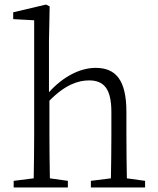

<svg xmlns="http://www.w3.org/2000/svg" viewBox="-20 -823 693 843"><path d="M537 -40C536 -95 535 -173 535 -227V-332C535 -472 488 -525 400 -525C332 -525 257 -487 195 -418V-641L198 -795L182 -803L38 -769V-739L130 -734V-227C130 -175 129 -95 128 -40L40 -29V0H278V-29L199 -40C198 -95 197 -175 197 -227V-381C266 -451 323 -470 371 -470C435 -470 469 -435 469 -331V-227C469 -173 468 -95 467 -40L379 -29V0H617V-29Z"/></svg>

Font: Noto Serif CJK JP Light
Style: Regular
Weight: 300
Designer: Ryoko NISHIZUKA 西塚涼子 (kana & ideographs); Frank Grießhammer (Latin, Greek & Cyrillic); Wenlong ZHANG 张文龙 (bopomofo); San
Foundry: Adobe Systems Incorporated
Version: Version 1.001;PS 1.001;hotconv 16.6.54;makeotf.lib2.5.65590